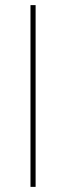

<svg xmlns="http://www.w3.org/2000/svg" viewBox="-20 -730 258 750"><path d="M99.1 0V-710H119.1V0Z"/></svg>

Font: Rawline Thin
Style: Regular
Weight: 250
Designer: Matt McInerney, Pablo Impallari, Rodrigo Fuenzalida
Foundry: Matt McInerney, Pablo Impallari, Rodrigo Fuenzalida
Version: Version 4.020;PS 004.020;hotconv 1.0.88;makeotf.lib2.5.64775